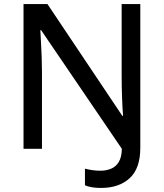

<svg xmlns="http://www.w3.org/2000/svg" viewBox="-20 -734 808 947"><path d="M478 193Q452 193 432.5 189.5Q413 186 399 180V98Q415 102 434.5 105Q454 108 476 108Q503 108 527 98.5Q551 89 565.5 65.5Q580 42 581 0L183 -585H179Q180 -564 182 -529Q184 -494 185.5 -454Q187 -414 187 -379V0H96V-714H214L583 -163H587Q584 -196 582 -253Q580 -310 580 -362V-714H672V-5Q672 97 619.5 145Q567 193 478 193Z"/></svg>

Font: Noto Sans Kayah Li Medium
Style: Regular
Weight: 500
Designer: Monotype Design Team, Sérgio Martins
Foundry: Monotype Imaging Inc.
Version: Version 2.002; ttfautohint (v1.8.4.7-5d5b)